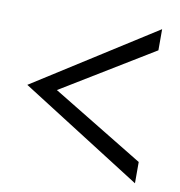

<svg xmlns="http://www.w3.org/2000/svg" viewBox="-67 -718 635 677"><g transform="rotate(10 250.0 -380.0)"><path d="M460 -655.8V-580.1L131.8 -379.9L460 -180.2V-104L25.9 -379.9Z"/></g></svg>

Font: BIZ UDGothic
Style: Regular
Weight: 400
Monospace: yes
Designer: TypeBank Co., Ltd.
Foundry: Morisawa Inc.
Version: Version 1.05